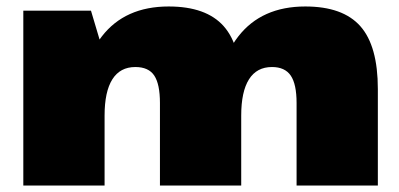

<svg xmlns="http://www.w3.org/2000/svg" viewBox="-20 -573 1233 593"><path d="M896 -255Q896 -313 878 -339.5Q860 -366 820 -366Q773 -366 749 -328Q725 -290 725 -216L644 -117V-192Q644 -368 716 -460.5Q788 -553 923 -553Q1039 -553 1093 -492Q1147 -431 1147 -298V0H896ZM52 -540H261L303 -399V0H52ZM474 -255Q474 -313 456.5 -339.5Q439 -366 398 -366Q351 -366 327 -328Q303 -290 303 -216L223 -117V-192Q223 -368 294.5 -460.5Q366 -553 501 -553Q617 -553 671 -492Q725 -431 725 -298V0H474Z"/></svg>

Font: Pathway Extreme 8pt Thin 12pt Black
Style: Regular
Weight: 900
Version: Version 1.001;gftools[0.9.26]